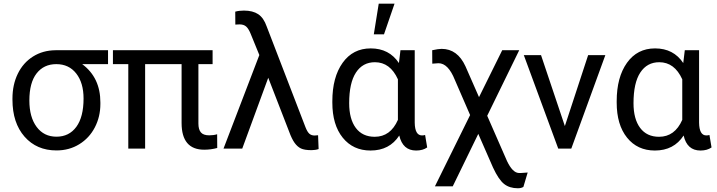

<svg xmlns="http://www.w3.org/2000/svg" viewBox="-20 -798 3848 1031"><path d="M137.7 -258.3Q137.7 -168.9 176.8 -116.5Q215.8 -64 283.2 -64Q351.1 -64 389.9 -116.9Q428.7 -169.9 428.7 -269Q428.7 -353 389.4 -403.3Q350.1 -453.6 282.2 -453.6Q215.3 -453.6 176.5 -403.8Q137.7 -354 137.7 -258.3ZM560.1 -453.6H421.4Q519 -381.3 519 -248V-239.7Q519 -171.4 489.3 -114Q459.5 -56.6 405.5 -23.4Q351.6 9.8 283.2 9.8Q176.8 9.8 111.8 -64.2Q46.9 -138.2 46.9 -262.7V-269Q46.9 -343.3 75.7 -402.3Q104.5 -461.4 157.5 -494.6Q210.4 -527.8 278.8 -528.3H560.1Z M1121.6 -453.6H1045.4V-134.3Q1045.4 -103 1058.6 -87.2Q1071.8 -71.3 1103.5 -71.3Q1127 -71.3 1146 -77.1L1146.5 -3.4Q1112.3 5.9 1076.7 5.9Q955.1 5.9 955.1 -137.7V-453.6H759.3V0H668.9V-453.6H586.4V-528.3H1121.6Z M1289.6 -741.2Q1337.4 -741.2 1366.7 -721.7Q1396 -702.1 1412.1 -655.8L1620.6 -114.3Q1630.4 -89.4 1641.4 -79.8Q1652.3 -70.3 1669.4 -70.3L1688 -71.8L1690.9 2.4Q1673.3 8.3 1652.8 8.3Q1615.2 8.3 1596.2 -0.7Q1577.1 -9.8 1562 -30.8Q1546.9 -51.8 1532.7 -90.8L1420.4 -380.4L1280.8 0H1180.2L1372.6 -502.4L1325.7 -617.2Q1314.5 -644.5 1301.5 -655.8Q1288.6 -667 1266.6 -667L1243.7 -666L1243.2 -735.4Q1263.7 -741.2 1289.6 -741.2Z M1855 -244.1Q1855 -158.7 1890.6 -111.1Q1926.3 -63.5 1992.2 -63.5Q2076.7 -63.5 2116.7 -154.3V-372.1Q2075.2 -463.9 1993.2 -463.9Q1927.7 -463.9 1891.4 -408.4Q1855 -353 1855 -244.1ZM2207 -528.3V-139.2Q2208 -70.8 2246.1 -70.8Q2255.4 -70.8 2262.7 -73.2L2273.9 -6.3Q2250.5 10.3 2214.4 10.3Q2142.6 10.3 2124 -70.3Q2071.8 10.3 1969.7 10.3Q1876 10.3 1820.3 -58.8Q1764.6 -127.9 1764.6 -247.1V-254.4Q1764.6 -383.3 1819.8 -460.7Q1875 -538.1 1970.7 -538.1Q2069.8 -538.1 2122.1 -459.5L2130.4 -528.3ZM2013.7 -778.3H2098.6L2042 -613.8H1987.3Z M2351.6 -535.6Q2436.5 -535.6 2479.5 -441.9L2552.2 -276.4L2676.8 -528.3H2768.1L2596.2 -176.3L2702.6 66.9Q2732.4 129.4 2765.6 130.9H2778.3L2813.5 128.4L2790.5 205.6Q2778.8 212.9 2760.7 212.9Q2716.3 212.9 2687 189.9Q2657.7 167 2627.4 101.6L2548.3 -79.1L2411.1 202.6H2315.4L2504.4 -180.2L2422.4 -369.1Q2386.7 -458.5 2334.5 -458.5L2301.3 -456.1L2300.8 -528.3Q2334 -535.6 2351.6 -535.6Z M2885.7 -500.5 3013.2 -121.1 3137.7 -500.5 3138.2 -502H3139.6H3227.5H3230.5L3229.5 -499L3048.3 -1.5L3047.4 0H3045.9H2979H2977.5L2977.1 -1.5L2793.9 -499L2792.5 -502H2795.9H2883.3H2885.3Z M3381.8 -244.1Q3381.8 -158.7 3417.5 -111.1Q3453.1 -63.5 3519 -63.5Q3603.5 -63.5 3643.6 -154.3V-372.1Q3602.1 -463.9 3520 -463.9Q3454.6 -463.9 3418.2 -408.4Q3381.8 -353 3381.8 -244.1ZM3733.9 -528.3V-139.2Q3734.9 -70.8 3772.9 -70.8Q3782.2 -70.8 3789.6 -73.2L3800.8 -6.3Q3777.3 10.3 3741.2 10.3Q3669.4 10.3 3650.9 -70.3Q3598.6 10.3 3496.6 10.3Q3402.8 10.3 3347.2 -58.8Q3291.5 -127.9 3291.5 -247.1V-254.4Q3291.5 -383.3 3346.7 -460.7Q3401.9 -538.1 3497.6 -538.1Q3596.7 -538.1 3648.9 -459.5L3657.2 -528.3Z"/></svg>

Font: MAUL
Style: Regular
Weight: 400
Designer: MAUL
Version: Version 1.0; 2020; ttfautohint (v1.8.3)